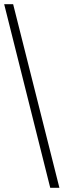

<svg xmlns="http://www.w3.org/2000/svg" viewBox="-20 -780 305 921"><path d="M221 121H265L43 -760H0Z"/></svg>

Font: Noto Serif Khmer SemiCondensed Light
Style: Regular
Weight: 300
Width: 4
Designer: Danh Hong and the Monotype Design Team
Foundry: Monotype Imaging Inc.
Version: Version 2.004